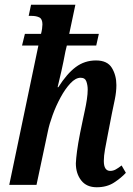

<svg xmlns="http://www.w3.org/2000/svg" viewBox="-20 -780 562 810"><path d="M388 10Q345 10 322.5 -19Q300 -48 300 -91Q301 -112 305 -142.5Q309 -173 318 -219L330 -277Q333 -292 338 -314.5Q343 -337 346.5 -360.5Q350 -384 350 -402Q350 -420 344.5 -436Q339 -452 320 -452Q299 -452 277 -428.5Q255 -405 235.5 -369Q216 -333 202 -294.5Q188 -256 182 -226L134 0H19L142 -588H73L85 -637H153Q156 -648 157.5 -659Q159 -670 159 -677Q159 -700 146 -706.5Q133 -713 113 -713H101L111 -760H298L272 -637H397L386 -588H262L256 -563Q248 -520 239 -480Q230 -440 223 -412H226Q262 -469 299.5 -497Q337 -525 385 -525Q433 -525 452 -493.5Q471 -462 471 -421Q471 -393 464.5 -361Q458 -329 452 -301L434 -208Q428 -178 423 -150Q418 -122 418 -101Q418 -59 445 -59Q457 -59 468 -65Q479 -71 493 -82L511 -51Q492 -30 461.5 -10Q431 10 388 10Z"/></svg>

Font: Noto Serif ExtraCondensed SemiBold
Style: Italic
Weight: 600
Width: 2
Italic angle: -12°
Designer: Monotype Design Team
Foundry: Monotype Imaging Inc.
Version: Version 2.013